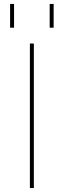

<svg xmlns="http://www.w3.org/2000/svg" viewBox="-20 -950 322 970"><path d="M231 -810V-930H251V-810ZM31 -810V-930H51V-810ZM131 0V-730H151V0Z"/></svg>

Font: M PLUS 1p Thin
Style: Regular
Weight: 250
Version: Version 1.062